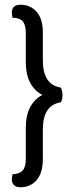

<svg xmlns="http://www.w3.org/2000/svg" viewBox="-20 -676 321 811"><path d="M159 -275Q126 -292 107.5 -326.5Q89 -361 89 -414V-536Q89 -572 75.5 -586.5Q62 -601 33 -601Q32 -607 31 -612.5Q30 -618 30 -624Q30 -639 39 -647.5Q48 -656 66 -656Q108 -656 134.5 -626.5Q161 -597 161 -537V-421Q161 -369 180 -340.5Q199 -312 237 -306Q240 -300 242 -291Q244 -282 244 -275Q244 -268 242.5 -258.5Q241 -249 237 -244Q199 -238 180 -209.5Q161 -181 161 -128V-5Q161 55 134.5 85Q108 115 66 115Q48 115 39 106Q30 97 30 83Q30 77 31 71.5Q32 66 33 60Q62 59 75.5 44.5Q89 30 89 -5V-136Q89 -189 107.5 -223.5Q126 -258 159 -275Z"/></svg>

Font: Baloo Tammudu 2
Style: Regular
Weight: 400
Designer: Maithili Shingre, Omkar Shende and Ek Type
Foundry: Ek Type
Version: Version 1.700